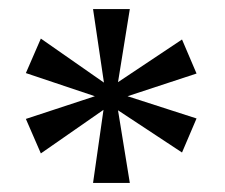

<svg xmlns="http://www.w3.org/2000/svg" viewBox="-20 -780 495 423"><path d="M185 -377 208 -538 70 -442 37 -518 189 -568 37 -619 70 -695 209 -598 185 -760H266L240 -599L381 -693L413 -618L261 -568L413 -519L381 -444L240 -537L266 -377Z"/></svg>

Font: Noto Serif Tamil SemiCondensed
Style: Regular
Weight: 400
Width: 4
Designer: Indian Type Foundry, Tom Grace, and the Monotype Design Team
Foundry: Monotype Imaging Inc.
Version: Version 2.004; ttfautohint (v1.8.4.7-5d5b)